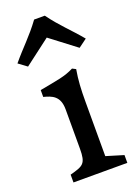

<svg xmlns="http://www.w3.org/2000/svg" viewBox="-168 -864 656 926"><g transform="rotate(-20 159.5 -401.5)"><path d="M42 0H318.4V-40L229.5 -66.9V-345.2C229.5 -409.7 231.9 -456.5 241.2 -509.3L223.1 -518.6C176.8 -494.6 134.8 -489.7 45.9 -472.7V-437.5C87.4 -426.8 127 -413.1 127 -344.2V-142.6C127 -64 110.8 -58.6 42 -40ZM27.3 -600.1 159.7 -700.7 292 -600.1 335 -631.8C283.7 -693.8 236.8 -734.9 187 -803.2H132.3C82.5 -734.9 35.6 -693.8 -15.6 -631.8Z"/></g></svg>

Font: Donegal One
Style: Regular
Weight: 400
Designer: Gary Lonergan
Foundry: Sorkin Type Co.
Version: Version 1.004